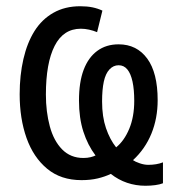

<svg xmlns="http://www.w3.org/2000/svg" viewBox="-20 -567 569 615"><path d="M237 -547Q259 -547 276 -543.5Q293 -540 308 -533L291 -464Q279 -469 265.5 -472Q252 -475 239 -475Q183 -475 155 -420Q127 -365 127 -264Q127 -209 139.5 -162.5Q152 -116 179 -88.5Q206 -61 247 -61Q260 -61 270 -63.5Q280 -66 286 -69Q261 -102 247 -145.5Q233 -189 233 -245Q233 -304 248 -343.5Q263 -383 291.5 -404Q320 -425 360 -425Q418 -425 451.5 -379.5Q485 -334 485 -246Q485 -188 465 -139Q445 -90 406 -54Q413 -49 427.5 -44Q442 -39 455 -39Q468 -39 480 -41Q492 -43 502 -47V20Q492 24 477 26Q462 28 446 28Q415 28 387 18.5Q359 9 335 -10Q316 -1 293 4.5Q270 10 241 10Q175 10 131 -26.5Q87 -63 65 -125Q43 -187 43 -265Q43 -326 55 -378Q67 -430 90.5 -467.5Q114 -505 151 -526Q188 -547 237 -547ZM360 -358Q343 -358 330.5 -344.5Q318 -331 312.5 -305.5Q307 -280 307 -242Q307 -193 319.5 -156.5Q332 -120 352 -95Q378 -116 394 -154.5Q410 -193 410 -244Q410 -280 404.5 -305.5Q399 -331 388 -344.5Q377 -358 360 -358Z"/></svg>

Font: Noto Sans Display Condensed
Style: Regular
Weight: 400
Width: 3
Designer: Monotype Design Team
Foundry: Monotype Imaging Inc.
Version: Version 2.003